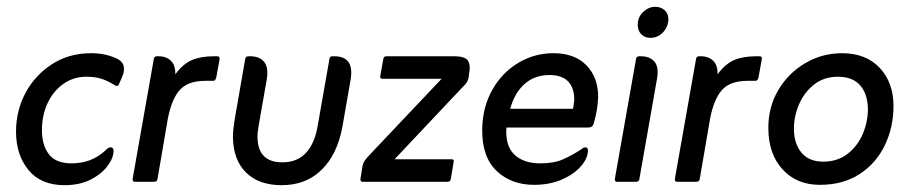

<svg xmlns="http://www.w3.org/2000/svg" viewBox="-20 -533 2685 563"><path d="M169 10Q100 10 63.5 -34.5Q27 -79 27 -147Q27 -208 54.5 -260Q82 -312 132 -344.5Q182 -377 247 -377Q288 -377 321 -362Q355 -347 338 -307L330 -289Q327 -281 323 -281Q320 -281 315 -284Q296 -296 277.5 -302Q259 -308 233 -308Q196 -308 166.5 -287.5Q137 -267 120 -231.5Q103 -196 103 -151Q103 -107 123.5 -80.5Q144 -54 190 -54Q248 -54 288 -91Q293 -96 296.5 -98.5Q300 -101 304 -101Q313 -101 313 -91Q313 -70 295.5 -46.5Q278 -23 246 -6.5Q214 10 169 10Z M494 -315Q517 -346 543 -357Q569 -368 607 -368H617Q625 -368 624 -360L614 -305Q611 -296 606 -296H582Q531 -296 507 -269Q483 -242 472 -184L442 -9Q441 0 432 0H375Q368 0 369 -9L431 -360Q432 -368 440 -368H445Q468 -368 481.5 -354.5Q495 -341 494 -315Z M663 -131Q663 -143 664.5 -156Q666 -169 668 -182L699 -360Q700 -368 709 -368H713Q742 -368 755 -351Q768 -334 762 -299L739 -168Q738 -160 736.5 -151Q735 -142 735 -133Q735 -57 808 -57Q851 -57 876.5 -84Q902 -111 911 -161L946 -360Q947 -368 955 -368H960Q1020 -368 1008 -299L984 -161Q969 -80 923 -35Q877 10 806 10Q739 10 701.5 -27Q664 -64 663 -131Z M1137 -66H1304Q1313 -66 1310 -57L1302 -9Q1301 0 1293 0H1043Q1036 0 1037 -9L1043 -46Q1045 -55 1048.5 -60.5Q1052 -66 1061 -76L1275 -302H1101Q1094 -302 1095 -310L1104 -360Q1105 -368 1113 -368H1313Q1342 -368 1351.5 -356Q1361 -344 1355 -313Q1354 -300 1349 -292Q1344 -284 1335 -276Z M1465 -159Q1461 -106 1488 -80Q1515 -54 1564 -54Q1605 -54 1631.5 -66Q1658 -78 1681 -93Q1685 -96 1689 -98.5Q1693 -101 1696 -101Q1704 -101 1704 -92Q1704 -69 1683.5 -45.5Q1663 -22 1627.5 -6.5Q1592 9 1546 9Q1479 9 1436 -32Q1393 -73 1394 -154Q1395 -219 1423.5 -269.5Q1452 -320 1499.5 -348.5Q1547 -377 1603 -377Q1665 -377 1699.5 -341.5Q1734 -306 1734 -249Q1733 -227 1730 -209.5Q1727 -192 1721 -171Q1718 -159 1705 -159ZM1476 -214H1660Q1662 -222 1662.5 -228.5Q1663 -235 1664 -239Q1664 -313 1591 -313Q1548 -313 1518.5 -287Q1489 -261 1476 -214Z M1850 -460Q1850 -483 1866 -498Q1882 -513 1901 -513Q1918 -513 1929 -503Q1940 -493 1940 -476Q1939 -454 1924 -438Q1909 -422 1887 -422Q1871 -422 1860.5 -432.5Q1850 -443 1850 -460ZM1789 0Q1782 0 1783 -9L1845 -360Q1846 -368 1854 -368H1859Q1887 -368 1900 -351Q1913 -334 1906 -299L1855 -9Q1854 0 1846 0Z M2084 -315Q2107 -346 2133 -357Q2159 -368 2197 -368H2207Q2215 -368 2214 -360L2204 -305Q2201 -296 2196 -296H2172Q2121 -296 2097 -269Q2073 -242 2062 -184L2032 -9Q2031 0 2022 0H1965Q1958 0 1959 -9L2021 -360Q2022 -368 2030 -368H2035Q2058 -368 2071.5 -354.5Q2085 -341 2084 -315Z M2233 -158Q2233 -220 2262.5 -269.5Q2292 -319 2341.5 -348Q2391 -377 2449 -377Q2519 -377 2559.5 -334Q2600 -291 2600 -222Q2600 -160 2574.5 -107Q2549 -54 2500.5 -22.5Q2452 9 2384 9Q2316 9 2274.5 -36.5Q2233 -82 2233 -158ZM2308 -156Q2308 -112 2330 -85.5Q2352 -59 2394 -59Q2436 -59 2465.5 -82Q2495 -105 2510 -140.5Q2525 -176 2525 -214Q2524 -258 2502 -283Q2480 -308 2437 -308Q2396 -308 2367 -285Q2338 -262 2323 -227Q2308 -192 2308 -156Z"/></svg>

Font: Zain
Style: Italic
Weight: 400
Italic angle: -10°
Designer: Zain,Boutros
Foundry: Mobile Telecommunications Company (Zain), 2024
Version: Version 1.51; ttfautohint (v1.8.4)